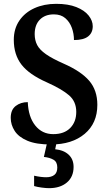

<svg xmlns="http://www.w3.org/2000/svg" viewBox="-20 -744 567 1002"><path d="M246 10Q169 10 123 -9.5Q77 -29 56.5 -61Q36 -93 36 -129Q36 -171 62 -191Q88 -211 125 -211Q128 -134 164 -89Q200 -44 258 -44Q315 -44 346.5 -76Q378 -108 378 -160Q378 -214 340.5 -246.5Q303 -279 225 -314Q132 -355 92 -407Q52 -459 52 -536Q52 -594 81 -636.5Q110 -679 160 -701.5Q210 -724 273 -724Q336 -724 378.5 -707Q421 -690 442.5 -663Q464 -636 464 -607Q464 -573 440 -554Q416 -535 366 -535Q366 -568 355 -598.5Q344 -629 321 -649Q298 -669 261 -669Q215 -669 188 -641.5Q161 -614 161 -566Q161 -534 174 -509Q187 -484 220 -461Q253 -438 312 -412Q403 -372 445.5 -322.5Q488 -273 488 -197Q488 -101 422 -45.5Q356 10 246 10ZM236 238Q221 238 198 235Q175 232 158 227V173Q194 181 221 181Q248 181 263.5 169Q279 157 279 130Q279 101 259 89.5Q239 78 209 75L228 -9H277L268 35Q312 39 338 63Q364 87 364 127Q364 179 329 208.5Q294 238 236 238Z"/></svg>

Font: Noto Serif Myanmar SemiCondensed SemiBold
Style: Regular
Weight: 600
Width: 4
Designer: Ben Mitchell and the Monotype Design Team
Foundry: Monotype Imaging Inc.
Version: Version 2.106; ttfautohint (v1.8.4.7-5d5b)